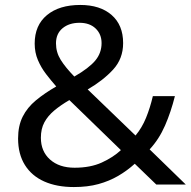

<svg xmlns="http://www.w3.org/2000/svg" viewBox="-20 -745 772 775"><path d="M304 -725Q384 -725 430.5 -684.5Q477 -644 477 -571Q477 -508 436.5 -464Q396 -420 334 -384L527 -198Q553 -229 569.5 -269.5Q586 -310 597 -357H686Q670 -293 646 -238Q622 -183 584 -142L730 0H611L524 -84Q493 -56 457 -35Q421 -14 377.5 -2Q334 10 278 10Q209 10 158.5 -12.5Q108 -35 80.5 -79Q53 -123 53 -186Q53 -237 71.5 -274Q90 -311 125 -340Q160 -369 207 -396Q186 -420 166 -446Q146 -472 133 -502.5Q120 -533 120 -569Q120 -643 169.5 -684Q219 -725 304 -725ZM260 -341Q224 -320 198.5 -298.5Q173 -277 159 -251Q145 -225 145 -189Q145 -134 182 -101Q219 -68 281 -68Q345 -68 391 -89Q437 -110 468 -139ZM301 -653Q259 -653 232.5 -631Q206 -609 206 -570Q206 -534 225 -503.5Q244 -473 280 -436Q339 -470 364.5 -500.5Q390 -531 390 -571Q390 -607 366 -630Q342 -653 301 -653Z"/></svg>

Font: Noto Sans Oriya
Style: Regular
Weight: 400
Designer: Amélie Bonet and Sol Matas
Foundry: Google LLC
Version: Version 2.006